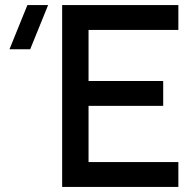

<svg xmlns="http://www.w3.org/2000/svg" viewBox="-20 -740 776 760"><path d="M99.5 -545H17.5L88.5 -720H170.5ZM226 0V-720H686V-621.5H330.5V-419.5H626V-321H330.5V-98.5H686V0Z"/></svg>

Font: Manrope KiralyPet SmBd KiralyPet
Style: Regular
Weight: 600
Designer: Mikhail Sharanda
Foundry: Mikhail Sharanda
Version: Version 4.502